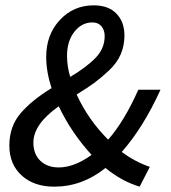

<svg xmlns="http://www.w3.org/2000/svg" viewBox="-20 -687 640 719"><path d="M183 12Q107 12 61 -30Q15 -72 15 -142Q15 -213 56.5 -262Q98 -311 173 -357Q153 -419 153 -474Q153 -557 204 -612Q255 -667 331 -667Q386 -667 416 -636Q446 -605 446 -554Q446 -516 432 -483.5Q418 -451 388 -423Q358 -395 333.5 -377Q309 -359 267 -333Q310 -239 385 -164Q445 -232 498 -351H581Q517 -210 436 -118Q484 -82 541 -62L503 12Q436 -8 375 -58Q288 12 183 12ZM231 -478Q231 -438 243 -399Q305 -436 338.5 -471Q372 -506 372 -552Q372 -574 360 -588.5Q348 -603 326 -603Q286 -603 258.5 -568Q231 -533 231 -478ZM200 -60Q258 -60 323 -107Q247 -190 200 -289Q105 -222 105 -153Q105 -110 131 -85Q157 -60 200 -60Z"/></svg>

Font: TypoPRO Source Code Pro
Style: Italic
Weight: 500
Italic angle: -11°
Monospace: yes
Designer: Paul D. Hunt, Teo Tuominen
Foundry: Adobe Systems Incorporated
Version: Version 1.030;PS 1.0;hotconv 1.0.84;makeotf.lib2.5.63406